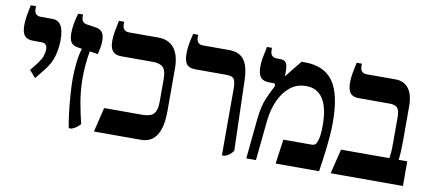

<svg xmlns="http://www.w3.org/2000/svg" viewBox="-62 -868 2459 1096"><g transform="rotate(10 1167.5 -320.0)"><path d="M136 -242 100 -283 134 -326Q156 -354 163 -375.5Q170 -397 170 -414Q170 -431 162 -440.5Q154 -450 134 -450H88Q53 -450 38 -468.5Q23 -487 23 -529Q23 -554 27 -579.5Q31 -605 40 -647H70V-632Q70 -592 109 -592H174Q209 -592 225.5 -565Q242 -538 242 -479Q242 -440 230.5 -392.5Q219 -345 181 -298Z M375 6Q367 -33 361 -85Q355 -137 351.5 -187.5Q348 -238 348 -272Q348 -312 352.5 -360.5Q357 -409 370 -453L346 -457Q317 -461 306 -479Q295 -497 295 -531Q295 -554 299.5 -583Q304 -612 315 -647H343V-633Q343 -600 374 -595L427 -587Q452 -583 464.5 -567.5Q477 -552 477 -517Q477 -497 473.5 -479.5Q470 -462 465 -439L417 -446Q410 -407 406.5 -366.5Q403 -326 403 -292Q403 -218 415.5 -148.5Q428 -79 441 -29Q429 -16 418 -8Q407 0 391 6Z M520 0 554 -142H774Q823 -142 841.5 -162.5Q860 -183 860 -231V-364Q860 -413 842 -431.5Q824 -450 780 -450H599Q564 -450 548.5 -469Q533 -488 533 -529Q533 -553 537.5 -579Q542 -605 551 -647H581V-633Q581 -592 620 -592H789Q850 -592 881.5 -551.5Q913 -511 913 -434V-188Q913 0 792 0Z M1263 7V-381Q1263 -417 1253.5 -433.5Q1244 -450 1209 -450H1028Q992 -450 977.5 -469Q963 -488 963 -530Q963 -554 967 -580Q971 -606 981 -647H1010V-633Q1010 -592 1049 -592H1199Q1258 -592 1285.5 -556Q1313 -520 1316 -443L1328 -30Q1316 -15 1306 -7Q1296 1 1279 7Z M1403 0 1426 -232Q1434 -309 1454.5 -355.5Q1475 -402 1485 -420Q1492 -433 1492 -440Q1492 -450 1478 -450H1456Q1421 -450 1406 -469Q1391 -488 1391 -530Q1391 -554 1395.5 -580Q1400 -606 1409 -647H1438V-633Q1438 -592 1477 -592H1494Q1520 -592 1529.5 -578Q1539 -564 1539 -532V-502L1540 -501L1618 -598H1637Q1749 -598 1801.5 -525Q1854 -452 1854 -287Q1854 -252 1851 -213Q1848 -174 1842 -122.5Q1836 -71 1825 0H1573L1593 -142H1757Q1770 -142 1777 -148Q1784 -154 1789 -169Q1795 -185 1797.5 -207Q1800 -229 1800 -263Q1800 -362 1767 -414Q1734 -466 1669 -466Q1615 -466 1576 -434.5Q1537 -403 1513.5 -351Q1490 -299 1483 -236L1459 0Z M1892 0 1927 -143H2207Q2210 -159 2211.5 -176.5Q2213 -194 2213 -233V-381Q2213 -420 2200 -435Q2187 -450 2155 -450H1976Q1941 -450 1926 -469Q1911 -488 1911 -530Q1911 -553 1915.5 -580Q1920 -607 1929 -647H1959V-633Q1959 -592 1998 -592H2163Q2214 -592 2240.5 -556.5Q2267 -521 2267 -454V-254Q2267 -223 2265.5 -193.5Q2264 -164 2261 -143H2311V0Z"/></g></svg>

Font: Noto Serif Hebrew Condensed
Style: Bold
Weight: 700
Width: 3
Designer: Monotype Design Team
Foundry: Monotype Imaging Inc.
Version: Version 2.004; ttfautohint (v1.8.4.7-5d5b)